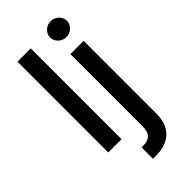

<svg xmlns="http://www.w3.org/2000/svg" viewBox="-295 -819 1087 1087"><g transform="rotate(-45 248.0 -275.5)"><path d="M366.2 -629.4Q338.4 -629.4 318.6 -648.2Q298.8 -667 298.8 -692.9Q298.8 -718.8 318.6 -737.5Q338.4 -756.3 366.2 -756.3Q393.6 -756.3 413.3 -737.5Q433.1 -718.8 433.1 -692.9Q433.1 -667 413.3 -648.2Q393.6 -629.4 366.2 -629.4ZM177.7 -727.1V0H71.3V-727.1ZM313.5 -545.4H419.9V35.6Q419.9 117.7 375.5 161.1Q331.1 204.6 246.6 204.6Q232.4 204.6 225.1 204.1V112.8H242.2Q313.5 112.8 313.5 34.7Z"/></g></svg>

Font: Interop Med
Style: Regular
Weight: 500
Designer: Rasmus Andersson, Google, Jang Haemin
Foundry: jhaemin
Version: Version 1.007